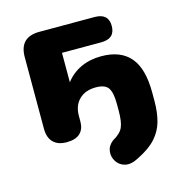

<svg xmlns="http://www.w3.org/2000/svg" viewBox="-100 -582 798 844"><g transform="rotate(-15 299.0 -159.5)"><path d="M429 158Q394 177 368 171Q342 165 328 143.5Q314 122 317 97Q320 72 343 54Q379 34 390 9.5Q401 -15 401 -65V-98Q401 -148 386.5 -169.5Q372 -191 330 -191Q282 -191 254 -163.5Q226 -136 226 -89V-63Q226 -29 206 -10Q186 9 145 9Q105 9 84 -12.5Q63 -34 63 -74V-400Q63 -491 154 -491H405Q468 -491 468 -434Q468 -376 405 -376H226V-242Q253 -278 294.5 -297.5Q336 -317 388 -317Q476 -317 520 -265.5Q564 -214 564 -105V-66Q564 -15 553 25.5Q542 66 513 98.5Q484 131 429 158Z"/></g></svg>

Font: Chiron GoRound TC EB
Style: Regular
Weight: 700
Designer: Ryoko NISHIZUKA 西塚涼子 (kana, bopomofo & ideographs); Paul D. Hunt (Latin, Greek & Cyrillic); Sandoll Communications 산돌커뮤니
Foundry: Adobe
Version: Version 1.000;hotconv 1.1.1;makeotfexe 2.6.0